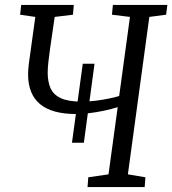

<svg xmlns="http://www.w3.org/2000/svg" viewBox="-20 -763 702 783"><path d="M273.5 -181 317.5 -503H365.5L322 -181ZM337 0 340 -40 422.5 -52 460 -326Q434.5 -318 403.8 -311.5Q373 -305 343.2 -301.5Q313.5 -298 290 -298Q241.5 -298 204.8 -308Q168 -318 143.5 -338.2Q119 -358.5 106.8 -389Q94.5 -419.5 94.5 -460Q94.5 -471 95.5 -482.5Q96.5 -494 98 -506L124 -694L62 -703L66.5 -743H281L277.5 -703L203 -694L184 -563Q180.5 -536 177.5 -512Q174.5 -488 174.5 -466.5Q174.5 -429.5 186.2 -403Q198 -376.5 228.5 -362.5Q259 -348.5 314.5 -348.5Q339.5 -348.5 368 -352Q396.5 -355.5 422.8 -360.8Q449 -366 466 -371.5L510 -694L436.5 -703L440.5 -743H662.5L657.5 -703L589 -694L501.5 -52L573 -40L570 0Z"/></svg>

Font: Merriweather 7pt Light
Style: Italic
Weight: 300
Italic angle: -7.8°
Designer: Eben Sorkin
Foundry: Eben Sorkin
Version: Version 2.200;gftools[0.9.31]